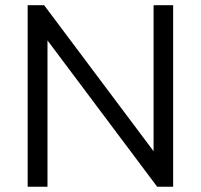

<svg xmlns="http://www.w3.org/2000/svg" viewBox="-20 -711 765 731"><path d="M85.3 0H160.8V-587.3H138.2L578.4 0H639.2V-691.2H564.7V-103.9H588.2L148 -691.2H85.3Z"/></svg>

Font: LL Pando Sans
Style: Regular
Weight: 400
Designer: Joshua Smith
Foundry: Joshua Smith
Version: Version 1.000;Glyphs 3.2.1 (3258)